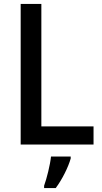

<svg xmlns="http://www.w3.org/2000/svg" viewBox="-20 -734 518 975"><path d="M85 0H455V-92H190V-714H85ZM339 71V61H239C235 102 217 174 204 209V221H263C296 177 327 114 339 71Z"/></svg>

Font: Noto Sans Lao Looped SemiCondensed Medium
Style: Regular
Weight: 500
Width: 4
Designer: Mark Frömberg, Ben Mitchell
Foundry: The Fontpad Ltd
Version: Version 1.002